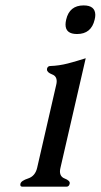

<svg xmlns="http://www.w3.org/2000/svg" viewBox="-20 -704 379 724"><path d="M295.4 -683.6Q338.9 -683.6 339.4 -647.9Q339.4 -639.6 336.9 -629.9Q324.2 -575.7 270.5 -575.7Q227.1 -575.7 227.1 -611.3Q227.1 -619.6 229.5 -629.9Q241.7 -683.6 295.4 -683.6ZM208 -71.3Q206.1 -63.5 206.1 -57.6Q206.1 -38.1 223.1 -31.2Q245.6 -22.5 242.7 -11.2Q240.2 0 230.5 0H64.9Q56.6 0 56.6 -7.3Q56.6 -9.3 57.1 -11.2Q59.6 -22.5 86.4 -31.2Q112.8 -40 120.1 -71.3L191.9 -383.8Q193.8 -391.1 193.8 -397.5Q193.8 -417 176.8 -423.3Q156.7 -431.2 157.2 -441.9Q157.2 -443.4 157.2 -444.8Q159.7 -455.1 169.9 -455.1Q202.6 -456.1 236.3 -464.8Q269.5 -473.6 303.2 -484.4Z"/></svg>

Font: Caudex
Style: Italic
Weight: 400
Italic angle: -13°
Version: Version 1.04